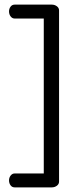

<svg xmlns="http://www.w3.org/2000/svg" viewBox="-20 -788 343 829"><path d="M169 -39V-708H43Q33 -708 26 -717Q19 -726 19 -739Q19 -750 25.5 -759Q32 -768 43 -768H204Q216 -768 225.5 -761Q235 -754 235 -743V-4Q235 7 225.5 14Q216 21 204 21H43Q32 21 25.5 12Q19 3 19 -9Q19 -21 26 -30Q33 -39 43 -39Z"/></svg>

Font: Dosis
Style: Regular
Weight: 400
Designer: Edgar Tolentino, Pablo Impallari, Igino Marini
Foundry: Edgar Tolentino, Pablo Impallari, Igino Marini
Version: Version 1.007